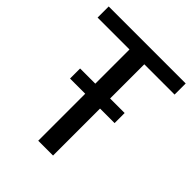

<svg xmlns="http://www.w3.org/2000/svg" viewBox="-201 -832 948 948"><g transform="rotate(45 273.0 -357.5)"><path d="M121.1 -328.1V-398.4H432.1V-328.1ZM227.1 0V-637.2H4.4V-714.8H542V-637.2H330.6V0Z"/></g></svg>

Font: Pontano Sans SemiBold
Style: Regular
Weight: 600
Designer: Vernon Adams
Foundry: Vernon Adams
Version: Version 2.001